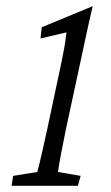

<svg xmlns="http://www.w3.org/2000/svg" viewBox="-20 -602 361 622"><path d="M193.4 -182.6Q183.6 -132.8 178.2 -106Q172.9 -79.1 170.9 -65.9Q168.9 -52.7 168 -44.9L241.2 -32.2L232.4 0H17.6L22.5 -32.2L100.6 -44.9Q103.5 -54.7 107.4 -70.3Q111.3 -85.9 117.2 -112.3Q123 -138.7 132.8 -182.6L178.7 -398.4Q183.6 -420.9 188 -445.8Q192.4 -470.7 195.3 -497.1L111.3 -477.5L115.2 -513.7L280.3 -582Q276.4 -566.4 269.5 -535.2Q262.7 -503.9 253.4 -461.4Q244.1 -418.9 233.4 -368.2Z"/></svg>

Font: Crimson Pro Light
Style: Italic
Weight: 300
Italic angle: -12°
Designer: Jacques Le Bailly
Foundry: Baron von Fonthausen
Version: Version 1.003